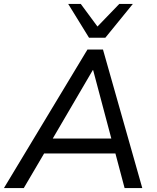

<svg xmlns="http://www.w3.org/2000/svg" viewBox="-44 -957 797 977"><path d="M-24 0 401 -705H480L680 0H590L538 -196L571 -176H148L191 -194L77 0ZM428 -600 215 -236 193 -252H551L527 -235L430 -600ZM409 -765 303 -937H367L452 -822L563 -937H632L492 -765Z"/></svg>

Font: Nunito Sans 12pt Medium
Style: Italic
Weight: 500
Italic angle: -9°
Designer: Vernon Adams
Foundry: Vernon Adams
Version: Version 3.101;gftools[0.9.27]